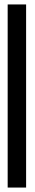

<svg xmlns="http://www.w3.org/2000/svg" viewBox="-20 -731 157 864"><path d="M14.5 113H97.5V-711H14.5Z"/></svg>

Font: Anybody ExtraCondensed Medium
Style: Regular
Weight: 500
Width: 2
Version: Version 1.113;gftools[0.9.25]